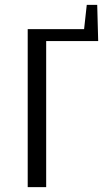

<svg xmlns="http://www.w3.org/2000/svg" viewBox="-20 -770 428 790"><path d="M337 -750H380L384 -601H170V0H94V-650H326Z"/></svg>

Font: Arsenal
Style: Regular
Weight: 400
Designer: Andrij Shevchenko
Foundry: Stairsfor.com
Version: Version 1.000